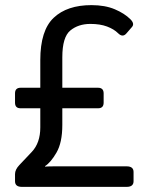

<svg xmlns="http://www.w3.org/2000/svg" viewBox="-20 -729 582 749"><path d="M65.4 0Q38.6 0 38.6 -22V-49.8Q38.6 -67.4 55.7 -85.4Q70.3 -101.1 103.8 -136.2Q137.2 -171.4 137.2 -231.9V-306.6H60.1Q38.6 -306.6 38.6 -328.6V-364.7Q38.6 -386.7 60.5 -386.7H137.2V-494.6Q137.2 -610.4 189.5 -659.7Q241.7 -709 336.9 -709Q389.6 -709 427.7 -692.9Q465.8 -676.8 488.8 -653.8Q505.9 -636.7 495.1 -624L473.1 -598.6Q458.5 -581.5 440.4 -599.6Q424.8 -615.2 397.7 -625.5Q370.6 -635.7 332.5 -635.7Q285.6 -635.7 254.4 -610.1Q223.1 -584.5 223.1 -505.4V-386.7H362.3Q384.3 -386.7 384.3 -364.7V-328.6Q384.3 -306.6 362.8 -306.6H223.1V-241.7Q223.1 -172.9 200.4 -133.8Q177.7 -94.7 155.8 -81.1V-79.1Q168.9 -80.1 194.8 -80.1H474.1Q501 -80.1 501 -58.1V-22Q501 0 474.1 0Z"/></svg>

Font: Istok
Style: Regular
Weight: 500
Designer: Andrey V. Panov
Foundry: Andrey V. Panov
Version: Version 1.0.3